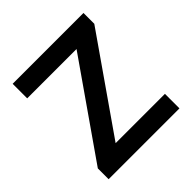

<svg xmlns="http://www.w3.org/2000/svg" viewBox="-190 -880 1032 1032"><g transform="rotate(-45 326.5 -363.5)"><path d="M596.6 0H58.2V-82L431.1 -616.8H56.1V-727.3H594.5V-645.2L221.9 -110.4H596.6Z"/></g></svg>

Font: Linik Sans SemiBold
Style: Regular
Weight: 600
Designer: Fonts by Rasmus Andersson / Changes by Cristiano Sobral with parts from Marc Monis
Foundry: rsms
Version: Version 3.020; ttfautohint (v1.6)